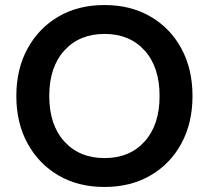

<svg xmlns="http://www.w3.org/2000/svg" viewBox="-20 -732 831 764"><path d="M396 12Q291 12 212.5 -34Q134 -80 89.5 -161.5Q45 -243 45 -350Q45 -457 89.5 -538.5Q134 -620 212.5 -666Q291 -712 396 -712Q500 -712 579 -666Q658 -620 702 -538.5Q746 -457 746 -350Q746 -243 702 -161.5Q658 -80 579 -34Q500 12 396 12ZM396 -103Q496 -103 555.5 -169Q615 -235 615 -350Q615 -465 555.5 -531Q496 -597 396 -597Q296 -597 236 -531Q176 -465 176 -350Q176 -235 236 -169Q296 -103 396 -103Z"/></svg>

Font: Firefly Display
Style: Bold
Weight: 700
Designer: Colophon Foundry, Jonny Pinhorn
Foundry: Colophon Foundry
Version: Version 1.200; ttfautohint (v1.8.3)